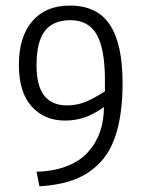

<svg xmlns="http://www.w3.org/2000/svg" viewBox="-20 -655 529 680"><path d="M351.6 -372.6Q351.6 -480.5 322.8 -532Q293.9 -583.5 229.5 -583.5Q168 -583.5 138.7 -545.2Q109.4 -506.8 109.4 -424.8Q109.4 -351.1 136.5 -316.4Q163.6 -281.7 217.3 -281.7Q249.5 -281.7 278.8 -292.7Q308.1 -303.7 351.6 -331.5ZM348.1 -275.9Q311 -249.5 278.8 -238.8Q246.6 -228 210 -228Q137.2 -228 92 -278.1Q46.9 -328.1 46.9 -425.3Q46.9 -524.9 94.5 -580.1Q142.1 -635.3 227.1 -635.3Q324.7 -635.3 369.4 -566.9Q414.1 -498.5 414.1 -361.8Q414.1 -262.2 394.5 -192.1Q375 -122.1 335.7 -80.6Q296.4 -39.1 244.1 -19.3Q191.9 0.5 119.6 4.9L109.4 -46.9Q170.4 -48.3 217 -66.7Q263.7 -85 292 -116.5Q320.3 -147.9 334.2 -188Q348.1 -228 348.1 -275.9Z"/></svg>

Font: Anaheim
Style: Regular
Weight: 400
Designer: vernon adams
Foundry: vernon adams
Version: Version 1.002; ttfautohint (v0.93.5-3d13) -l 8 -r 50 -G 200 